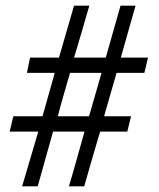

<svg xmlns="http://www.w3.org/2000/svg" viewBox="-20 -668 561 677"><path d="M502 -465H406C411 -482 453 -631 458 -648H405C388 -587 370 -526 353 -465H241C247 -482 290 -631 295 -648H241L188 -465H86L75 -411H173L130 -258H27L14 -204H115L58 -11H113L167 -204H278C273 -186 229 -29 223 -11H277C282 -29 327 -186 333 -204H429L442 -258H347L391 -411H489ZM338 -411 294 -258H184C193 -296 216 -373 227 -411Z"/></svg>

Font: Sibila
Style: Regular
Weight: 400
Designer: Stefan Peev
Foundry: Context Ltd
Version: Version 1.000